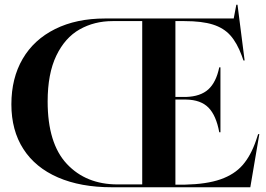

<svg xmlns="http://www.w3.org/2000/svg" viewBox="-20 -790 1124 810"><path d="M28 -350Q28 -460 75.5 -541.5Q123 -623 212.5 -667.5Q302 -712 423 -712H966L977 -770H982L1012 -535H1007L1000 -555Q980 -609 952 -640.5Q924 -672 878 -686.5Q832 -701 758 -701H720V-381H765Q826 -383 859 -413Q892 -443 905 -506H910V-232H905Q892 -303 859.5 -336Q827 -369 765 -370H720V-11H760Q852 -13 910.5 -33.5Q969 -54 1003.5 -93.5Q1038 -133 1060 -197L1069 -224H1074L1036 0H452Q320 0 224.5 -41.5Q129 -83 78.5 -161.5Q28 -240 28 -350ZM476 -12H580V-701H455Q378 -701 316 -666Q254 -631 217.5 -555Q181 -479 181 -362Q181 -185 262 -98.5Q343 -12 476 -12Z"/></svg>

Font: Nyght Serif Medium
Style: Regular
Weight: 500
Designer: Maksym Kobuzan
Version: Version 0.410